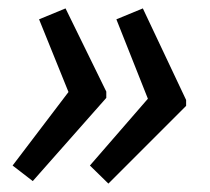

<svg xmlns="http://www.w3.org/2000/svg" viewBox="-20 -491 500 457"><path d="M238 -54 194 -97 332 -256 257 -445 320 -471 423 -253V-239ZM58 -60 10 -97 143 -272 73 -445 136 -471 233 -273V-258Z"/></svg>

Font: Noto Sans Display
Style: Italic
Weight: 400
Italic angle: -12°
Designer: Monotype Design Team
Foundry: Monotype Imaging Inc.
Version: Version 2.003